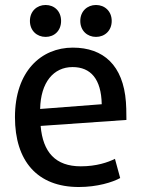

<svg xmlns="http://www.w3.org/2000/svg" viewBox="-20 -735 567 770"><path d="M487 -254 143 -230C152 -124 203 -68 304 -68C367 -68 413 -84 441 -98L462 -21C431 -4 370 15 296 15C129 15 40 -90 40 -265C40 -449 145 -544 272 -544C395 -544 474 -473 485 -326C486 -310 487 -294 487 -254ZM388 -317C386 -418 344 -466 271 -466C195 -466 143 -405 141 -298ZM225 -651C225 -612 198 -587 163 -587C128 -587 100 -612 100 -651C100 -690 128 -715 163 -715C198 -715 225 -690 225 -651ZM428 -651C428 -612 400 -587 365 -587C330 -587 302 -612 302 -651C302 -690 330 -715 365 -715C400 -715 428 -690 428 -651Z"/></svg>

Font: Repo Medium
Style: Regular
Weight: 500
Designer: Stefan Peev
Foundry: Context Ltd
Version: Version 1.502